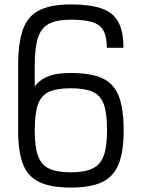

<svg xmlns="http://www.w3.org/2000/svg" viewBox="-20 -834 640 868"><path d="M300 14Q211 14 158.5 -10.5Q106 -35 84 -91.5Q62 -148 62 -244V-537Q62 -641 84 -701.5Q106 -762 158.5 -788Q211 -814 300 -814Q388 -814 440 -795.5Q492 -777 515 -734.5Q538 -692 538 -618H463Q463 -667 448 -695Q433 -723 397.5 -734Q362 -745 300 -745Q237 -745 201.5 -726.5Q166 -708 151.5 -663Q137 -618 137 -537V-444Q156 -467 178 -479.5Q200 -492 229.5 -498Q259 -504 300 -504Q390 -504 442 -480.5Q494 -457 516.5 -400.5Q539 -344 539 -245Q539 -149 516.5 -92.5Q494 -36 442 -11Q390 14 300 14ZM300 -55Q363 -55 399 -72.5Q435 -90 449.5 -131.5Q464 -173 464 -245Q464 -321 449.5 -362Q435 -403 399 -419Q363 -435 300 -435Q237 -435 201.5 -419Q166 -403 151.5 -361.5Q137 -320 137 -244Q137 -172 151.5 -130.5Q166 -89 201.5 -72Q237 -55 300 -55Z"/></svg>

Font: Victor Mono Thin
Style: Regular
Weight: 400
Monospace: yes
Version: Version 1.561;gftools[0.9.30]